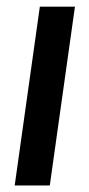

<svg xmlns="http://www.w3.org/2000/svg" viewBox="-20 -568 274 588"><path d="M25 0 102 -547.5H209.5L132.5 0Z"/></svg>

Font: Mohave SemiBold
Style: Italic
Weight: 600
Italic angle: -8°
Designer: Gumpita Rahayu
Foundry: Tokotype
Version: Version 2.003